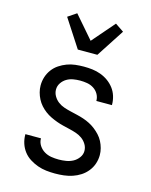

<svg xmlns="http://www.w3.org/2000/svg" viewBox="-117 -845 733 929"><g transform="rotate(15 250.0 -380.5)"><path d="M249 8Q227 8 205 5.5Q183 3 162 -4.5Q141 -12 122 -24Q103 -36 89.5 -53.5Q76 -71 69 -92.5Q62 -114 62 -136V-139H140V-138Q140 -119 150.5 -103Q161 -87 177 -77.5Q193 -68 211.5 -65Q230 -62 249 -62Q267 -62 285.5 -65Q304 -68 320 -76.5Q336 -85 347.5 -100.5Q359 -116 359 -134Q359 -152 349.5 -167.5Q340 -183 326 -193Q312 -203 295.5 -208.5Q279 -214 262 -218Q245 -222 228.5 -226Q212 -230 195.5 -236Q179 -242 163.5 -249.5Q148 -257 134 -267.5Q120 -278 108.5 -291Q97 -304 89 -319.5Q81 -335 76.5 -352Q72 -369 72 -386Q72 -408 78.5 -428.5Q85 -449 98 -466.5Q111 -484 129 -496Q147 -508 167 -515.5Q187 -523 208.5 -525.5Q230 -528 251 -528Q273 -528 294 -525.5Q315 -523 335.5 -515.5Q356 -508 373.5 -495.5Q391 -483 404 -466Q417 -449 423.5 -428Q430 -407 430 -386V-383H352V-384Q352 -402 343 -417.5Q334 -433 319 -442.5Q304 -452 286.5 -455Q269 -458 251 -458Q234 -458 216.5 -455Q199 -452 184 -443Q169 -434 159 -419Q149 -404 149 -386Q149 -369 158 -353.5Q167 -338 181 -327.5Q195 -317 211.5 -311.5Q228 -306 245 -302Q262 -298 279 -294Q296 -290 312.5 -284.5Q329 -279 344.5 -271Q360 -263 373.5 -252.5Q387 -242 399 -229Q411 -216 419 -200.5Q427 -185 431.5 -168Q436 -151 436 -134Q436 -112 429 -91Q422 -70 408 -52.5Q394 -35 375.5 -23Q357 -11 336 -4Q315 3 293 5.5Q271 8 249 8ZM201 -600 110 -740 153 -769 250 -657 347 -769 390 -740 299 -600Z"/></g></svg>

Font: Iosevka Algr
Style: Regular
Weight: 400
Monospace: yes
Designer: Belleve Invis
Foundry: Belleve Invis
Version: Version 26.0.2; ttfautohint (v1.8.3)